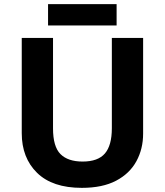

<svg xmlns="http://www.w3.org/2000/svg" viewBox="-20 -897 796 927"><path d="M671 -252Q671 -178 638.5 -118.5Q606 -59 540.5 -24.5Q475 10 375 10Q233 10 159 -62.5Q85 -135 85 -254V-714H236V-277Q236 -189 272 -153Q308 -117 379 -117Q453 -117 486.5 -156Q520 -195 520 -278V-714H671ZM543 -877V-774H212V-877Z"/></svg>

Font: Noto Sans Sundanese
Style: Regular
Weight: 400
Designer: Monotype Design Team (Regular), Sérgio L. Martins (other weights)
Foundry: Monotype Imaging Inc.
Version: Version 2.003